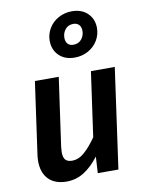

<svg xmlns="http://www.w3.org/2000/svg" viewBox="-94 -918 752 999"><g transform="rotate(-10 281.5 -419.0)"><path d="M48 -115Q48 -133 51 -152L104 -529H230L179 -168Q177 -148 177 -140Q177 -111 188.5 -99Q200 -87 223 -87Q258 -87 289 -114.5Q320 -142 352 -188L400 -529H526L452 0H343L348 -87Q311 -38 269 -11.5Q227 15 177 15Q115 15 81.5 -19.5Q48 -54 48 -115ZM470 -745Q470 -710 452 -679.5Q434 -649 401.5 -631Q369 -613 330 -613Q278 -613 247 -643.5Q216 -674 216 -722Q216 -756 234 -786.5Q252 -817 284.5 -835Q317 -853 356 -853Q408 -853 439 -822.5Q470 -792 470 -745ZM294 -724Q294 -703 304.5 -691.5Q315 -680 334 -680Q362 -680 377.5 -699Q393 -718 393 -743Q393 -764 382 -775.5Q371 -787 352 -787Q325 -787 309.5 -768Q294 -749 294 -724Z"/></g></svg>

Font: FiraGO Medium
Style: Italic
Weight: 500
Italic angle: -8°
Designer: bBox Type GmbH
Foundry: bBox Type GmbH
Version: Version 1.001